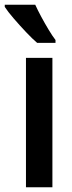

<svg xmlns="http://www.w3.org/2000/svg" viewBox="-47 -786 302 806"><path d="M173 0H62V-543H173ZM101 -766Q111 -744 126 -716Q141 -688 157 -661.5Q173 -635 186 -618V-606H109Q90 -622 63 -650.5Q36 -679 11 -708Q-14 -737 -27 -757V-766Z"/></svg>

Font: Noto Sans Gurmukhi ExtraCondensed SemiBold
Style: Regular
Weight: 600
Width: 2
Designer: Jelle Bosma - Monotype Design Team
Foundry: Monotype Imaging Inc.
Version: Version 2.004; ttfautohint (v1.8.4.7-5d5b)